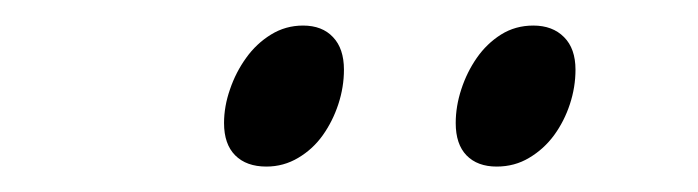

<svg xmlns="http://www.w3.org/2000/svg" viewBox="-20 -671 549 151"><path d="M250.5 -616.2Q250.5 -602.5 246.1 -589.1Q241.7 -575.7 233.9 -564.7Q226.1 -553.7 214.6 -546.9Q203.1 -540 189.5 -540Q173.8 -540 165 -548.8Q156.2 -557.6 156.2 -574.2Q156.2 -587.4 160.9 -600.8Q165.5 -614.3 173.6 -625.5Q181.6 -636.7 193.1 -643.8Q204.6 -650.9 218.3 -650.9Q233.4 -650.9 241.9 -641.8Q250.5 -632.8 250.5 -616.2ZM432.6 -616.2Q432.6 -602.5 428.2 -589.1Q423.8 -575.7 415.8 -564.7Q407.7 -553.7 396.2 -546.9Q384.8 -540 370.6 -540Q355.5 -540 346.9 -548.8Q338.4 -557.6 338.4 -574.2Q338.4 -587.4 342.8 -600.8Q347.2 -614.3 355 -625.5Q362.8 -636.7 374 -643.8Q385.3 -650.9 399.4 -650.9Q414.6 -650.9 423.6 -641.8Q432.6 -632.8 432.6 -616.2Z"/></svg>

Font: Gentium
Style: Italic
Weight: 400
Italic angle: -7°
Designer: J. Victor Gaultney
Version: Version 1.02; 2005; OFL release